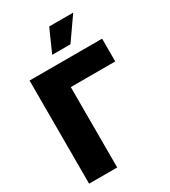

<svg xmlns="http://www.w3.org/2000/svg" viewBox="-227 -1063 1037 1173"><g transform="rotate(-30 292.0 -477.0)"><path d="M557.6 -727.5V-566.9H244.1V0H45.9V-727.5ZM244.1 -794.4 314.9 -953.6H484.4L373 -794.4Z"/></g></svg>

Font: Inter 16pt Black
Style: Regular
Weight: 900
Version: Version 4.001;git-66647c0bb